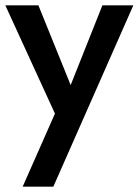

<svg xmlns="http://www.w3.org/2000/svg" viewBox="-24 -480 520 720"><path d="M476 -460 176 220H61L182 -54L-4 -460H120L241 -161L360 -460Z"/></svg>

Font: Renner* Medium
Style: Medium
Weight: 500
Version: Version 003.000 ; ttfautohint (v0.97) -l 8 -r 50 -G 200 -x 1